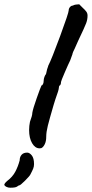

<svg xmlns="http://www.w3.org/2000/svg" viewBox="-55 -681 429 897"><path d="M130 12Q109 12 95 -12Q81 -36 81 -73Q81 -93 85 -112Q96 -141 96 -154Q99 -173 116.5 -222.5Q134 -272 139 -282Q143 -282 146 -288.5Q149 -295 149 -303Q149 -312 152.5 -321.5Q156 -331 160 -335Q160 -338 162.5 -346Q165 -354 165 -357Q165 -359 167.5 -364.5Q170 -370 170 -373Q186 -404 226 -512.5Q266 -621 266 -633Q266 -641 272 -648Q278 -655 286 -655Q289 -658 299 -659.5Q309 -661 315 -661L331 -645Q342 -635 348 -627Q354 -619 354 -608Q354 -590 347.5 -572.5Q341 -555 310 -490Q308 -485 294 -454Q284 -434 284 -431Q284 -428 280 -418.5Q276 -409 273 -399Q265 -383 247.5 -342.5Q230 -302 230 -298Q230 -287 225 -282Q222 -282 221 -277.5Q220 -273 220 -271Q220 -261 204 -218L195 -189Q176 -124 168.5 -94Q161 -64 161 -43Q161 -21 154 -7Q147 7 138 11Q135 12 130 12ZM-35 183Q-35 176 -21 164Q3 146 16 122Q29 98 37 68Q37 52 46 42Q55 32 72 32Q83 32 93.5 45Q104 58 104 86Q104 97 100 107Q96 117 87 134Q84 141 62 163Q40 185 35 185Q32 185 25 190.5Q18 196 -7 196Q-17 196 -25 192Q-33 188 -35 183Z"/></svg>

Font: Caveat
Style: Bold
Weight: 700
Designer: Pablo Impallari
Foundry: Pablo Impallari
Version: Version 1.500; ttfautohint (v1.6)